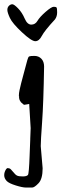

<svg xmlns="http://www.w3.org/2000/svg" viewBox="-43 -677 286 893"><path d="M212.9 -586.9Q164.1 -534.2 151.4 -509.8Q138.7 -485.4 121.1 -485.4Q103.5 -485.4 59.1 -526.9Q14.6 -568.4 2.9 -593.8Q-8.8 -619.1 -8.8 -630.9Q-8.8 -642.6 -1.5 -649.9Q5.9 -657.2 14.2 -657.2Q22.5 -657.2 41 -638.2Q59.6 -619.1 71.8 -590.8Q84 -562.5 102.5 -562.5Q121.1 -562.5 131.3 -580.1Q141.6 -597.7 168.9 -621.6Q196.3 -645.5 207 -645.5Q217.8 -645.5 220.2 -641.6Q222.7 -637.7 222.7 -619.1Q222.7 -600.6 212.9 -586.9ZM106.4 195.3Q106.4 195.3 78.1 195.3Q61.5 195.3 30.3 185.5Q-1 175.8 -11.7 165Q-23.4 152.3 -23.4 138.7Q-23.4 137.7 -23.4 136.7Q-23.4 123 -13.7 108.4Q-6.8 103.5 -5.9 104.5Q-5.4 105 -3.9 105.5Q-2 106 1 106.4Q5.9 107.4 17.6 122.1Q28.3 135.7 36.1 139.6Q43.9 143.6 62.5 143.6Q81.1 143.6 86.9 136.7Q91.8 130.9 94.7 47.9Q97.7 -27.3 97.7 -28.3V-32.2Q97.7 -43 99.6 -81.1L92.8 -193.4L75.2 -190.4Q69.3 -189.5 68.4 -189.5Q67.4 -189.5 54.7 -201.2Q47.9 -210.9 46.9 -215.8Q44.9 -225.6 45.9 -227.5Q46.4 -228.5 44.9 -229.5Q44.9 -231.4 44.9 -233.4Q44.9 -243.7 47.9 -257.8Q53.7 -285.6 66.4 -331.5Q78.6 -375.5 84 -397Q87.9 -412.1 92.8 -414.6Q97.7 -417 117.2 -417Q136.7 -417 149.4 -403.8Q162.1 -390.6 162.1 -367.2Q159.2 -195.3 152.8 -108.4Q146.5 -21.5 146.5 2.9L155.3 105.5Q155.3 155.3 136.2 175.3Q117.2 195.3 106.4 195.3Z"/></svg>

Font: Drukaatie burti
Style: Light
Weight: 300
Version: Version 0.14